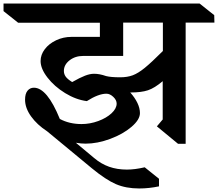

<svg xmlns="http://www.w3.org/2000/svg" viewBox="-74 -806 1235 1088"><path d="M978 -678V9H935L815 -90L848 -129V-346Q802 -307 764.5 -294.5Q727 -282 667 -282H664Q690 -253 704.5 -223Q719 -193 719 -165Q719 -128 671 -87Q623 -46 550.5 -19Q478 8 411 8Q386 8 356 3L459 89Q499 123 544.5 139Q590 155 645 155Q690 155 746 142L827 207V250Q770 262 715 262Q640 262 583 237.5Q526 213 447 148L193 -62Q136 -99 102 -146.5Q68 -194 68 -241Q68 -275 82 -292Q96 -309 118 -309Q193 -309 265 -132Q319 -103 388 -103Q436 -103 482.5 -120Q529 -137 558 -164Q587 -191 587 -219Q587 -239 568 -257Q549 -275 529 -275Q484 -275 418 -233Q356 -241 295 -278.5Q234 -316 195 -366.5Q156 -417 156 -460Q156 -496 180 -527.5Q204 -559 244.5 -578Q285 -597 331 -597H492V-677H29L-54 -743V-786H1057L1140 -720L1141 -678ZM849 -517V-678H624V-489H397Q352 -489 320 -464Q288 -439 288 -404Q288 -386 298.5 -371.5Q309 -357 335 -341Q379 -366 407.5 -377Q436 -388 459 -388Q490 -388 527 -375Q554 -368 606 -368H607Q648 -368 678.5 -379.5Q709 -391 746.5 -421.5Q784 -452 849 -517Z"/></svg>

Font: Inknut Antiqua Medium
Style: Regular
Weight: 500
Designer: Claus Eggers Sørensen
Foundry: Claus Eggers Sørensen
Version: Version 1.003; ttfautohint (v1.8.2) -l 8 -r 50 -G 200 -x 14 